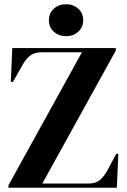

<svg xmlns="http://www.w3.org/2000/svg" viewBox="-20 -887 600 907"><path d="M20 0V-12L367 -640H177Q144 -640 123.5 -625Q103 -610 87 -581L41 -500H31L38 -660H527V-648L180 -20H398Q431 -20 450.5 -35.5Q470 -51 486 -80L529 -160H539L532 0ZM292 -716Q258 -716 234.5 -737Q211 -758 211 -791Q211 -825 234.5 -846Q258 -867 292 -867Q326 -867 349.5 -846Q373 -825 373 -791Q373 -758 349.5 -737Q326 -716 292 -716Z"/></svg>

Font: DM Serif Display
Style: Regular
Weight: 400
Designer: Colophon Foundry, Frank Grießhammer
Foundry: Colophon Foundry
Version: Version 5.200; ttfautohint (v1.8.3)